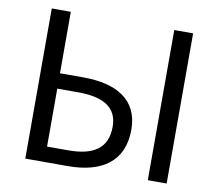

<svg xmlns="http://www.w3.org/2000/svg" viewBox="-80 -828 1051 923"><g transform="rotate(10 445.5 -366.5)"><path d="M100 0H308C472 0 578 -69 578 -225C578 -372 468 -433 307 -433H193V-733H100ZM193 -75V-358H294C422 -358 487 -316 487 -223C487 -120 421 -75 297 -75ZM698 0H790V-733H698Z"/></g></svg>

Font: Noto Sans Mono CJK SC Regular
Style: Regular
Weight: 400
Designer: Ryoko NISHIZUKA (kana & ideographs); Paul D. Hunt (Latin, Greek & Cyrillic); Wenlong ZHANG (bopomofo); Sandoll Communica
Foundry: Adobe Systems Incorporated
Version: Version 1.005;PS 1.005;hotconv 1.0.96;makeotf.lib2.5.65012